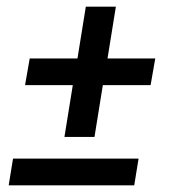

<svg xmlns="http://www.w3.org/2000/svg" viewBox="-20 -555 540 575"><path d="M263 -145H173L198 -300H55L69 -380H212L237 -535H327L302 -380H445L431 -300H288ZM6 0 19 -80H395L382 0Z"/></svg>

Font: Iosevka Curly Medium
Style: Italic
Weight: 500
Italic angle: -9°
Monospace: yes
Designer: Belleve Invis
Foundry: Belleve Invis
Version: Version 22.1.2; ttfautohint (v1.8.4)